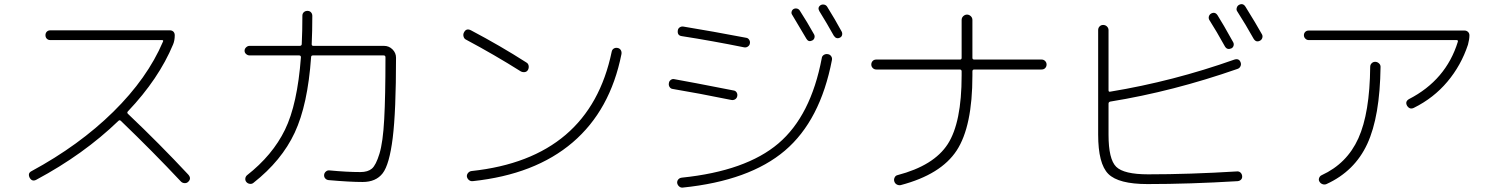

<svg xmlns="http://www.w3.org/2000/svg" viewBox="-20 -851 7040 905"><path d="M151.4 -3.9Q131.8 6.8 120.1 -12.7Q109.4 -34.2 127.9 -43.9Q353.5 -166 514.2 -324.2Q674.8 -482.4 748 -654.3Q752 -662.1 743.2 -662.1H216.8Q207 -662.1 200.7 -668.5Q194.3 -674.8 194.3 -685.1Q194.3 -695.3 200.7 -701.7Q207 -708 216.8 -708H781.2Q791 -708 797.4 -701.7Q803.7 -695.3 803.7 -684.6Q803.7 -660.2 795.9 -641.6Q728.5 -479.5 583 -326.2Q577.1 -320.3 583 -314.5Q732.4 -172.9 867.2 -28.3Q883.8 -9.8 867.2 5.9Q860.4 12.7 850.1 12.2Q839.8 11.7 833 4.9Q702.1 -134.8 549.8 -281.2Q543.9 -287.1 538.1 -281.2Q374 -123 151.4 -3.9Z M1156.2 -589.8Q1147.5 -589.8 1140.1 -596.2Q1132.8 -602.5 1132.8 -611.8Q1132.8 -621.1 1140.1 -627.9Q1147.5 -634.8 1156.2 -634.8H1392.6Q1401.4 -634.8 1402.3 -642.6Q1405.3 -706.1 1405.3 -777.3Q1405.3 -787.1 1412.1 -793.5Q1418.9 -799.8 1429.2 -799.8Q1439.5 -799.8 1445.8 -793Q1452.1 -786.1 1452.1 -776.4Q1452.1 -704.1 1449.2 -642.6Q1449.2 -634.8 1457 -634.8H1790Q1813.5 -634.8 1830.1 -618.2Q1846.7 -601.6 1846.7 -579.1Q1846.7 -326.2 1831.1 -200.7Q1815.4 -75.2 1783.7 -34.2Q1752 6.8 1689.5 6.8Q1628.9 6.8 1529.3 -2Q1519.5 -2.9 1513.2 -9.8Q1506.8 -16.6 1507.8 -27.3Q1508.8 -36.1 1516.1 -42.5Q1523.4 -48.8 1532.2 -47.9Q1615.2 -40 1678.7 -40Q1713.9 -40 1732.9 -56.2Q1752 -72.3 1768.6 -126.5Q1785.2 -180.7 1791 -289.1Q1796.9 -397.5 1796.9 -578.1V-581.1Q1796.9 -589.8 1788.1 -589.8H1455.1Q1446.3 -589.8 1446.3 -581.1Q1430.7 -357.4 1369.1 -225.6Q1307.6 -93.8 1174.8 10.7Q1168 16.6 1158.2 15.6Q1148.4 14.6 1142.1 7.8Q1135.7 1 1136.2 -8.3Q1136.7 -17.6 1143.6 -24.4Q1264.6 -119.1 1323.2 -239.3Q1381.8 -359.4 1398.4 -581.1Q1398.4 -589.8 1389.6 -589.8Z M2176.8 -664.1Q2168 -668 2165 -678.7Q2162.1 -689.5 2167 -698.2Q2177.7 -719.7 2200.2 -708Q2338.9 -634.8 2460.9 -556.6Q2469.7 -551.8 2471.7 -541.5Q2473.6 -531.2 2468.8 -522Q2463.9 -512.7 2453.6 -511.2Q2443.4 -509.8 2434.6 -514.6Q2310.5 -592.8 2176.8 -664.1ZM2909.2 -595.7Q2856.4 -331.1 2679.2 -179.7Q2502 -28.3 2208 2.9Q2198.2 3.9 2190.4 -2.4Q2182.6 -8.8 2180.7 -18.6Q2179.7 -28.3 2186.5 -36.1Q2193.4 -43.9 2203.1 -44.9Q2758.8 -104.5 2863.3 -607.4Q2865.2 -617.2 2873 -622.1Q2880.9 -627 2891.1 -625Q2901.4 -623 2906.2 -614.7Q2911.1 -606.4 2909.2 -595.7Z M3171.9 11.7Q3170.9 2 3177.2 -5.4Q3183.6 -12.7 3194.3 -13.7Q3496.1 -44.9 3648.9 -174.8Q3801.8 -304.7 3853.5 -577.1Q3854.5 -586.9 3863.3 -592.3Q3872.1 -597.7 3881.8 -595.7Q3891.6 -594.7 3897.5 -586.4Q3903.3 -578.1 3901.4 -568.4Q3846.7 -283.2 3679.7 -141.1Q3512.7 1 3198.2 33.2Q3188.5 34.2 3181.2 27.8Q3173.8 21.5 3171.9 11.7ZM3808.6 -660.2Q3791 -651.4 3781.2 -668Q3753.9 -714.8 3713.9 -781.2Q3709 -788.1 3711.4 -796.4Q3713.9 -804.7 3720.7 -808.6Q3728.5 -812.5 3736.8 -810.5Q3745.1 -808.6 3750 -800.8Q3784.2 -748 3817.4 -688.5Q3821.3 -680.7 3818.8 -672.4Q3816.4 -664.1 3808.6 -660.2ZM3848.6 -827.1Q3856.4 -831.1 3865.2 -829.1Q3874 -827.1 3878.9 -819.3Q3916 -759.8 3947.3 -702.1Q3951.2 -694.3 3949.2 -686Q3947.3 -677.7 3939.5 -673.8Q3921.9 -665 3910.2 -682.6Q3877 -742.2 3841.8 -798.8Q3832 -816.4 3848.6 -827.1ZM3151.4 -431.6Q3141.6 -432.6 3136.2 -440.9Q3130.9 -449.2 3132.8 -459Q3133.8 -468.8 3142.1 -474.6Q3150.4 -480.5 3160.2 -477.5Q3227.5 -465.8 3436.5 -424.8Q3446.3 -423.8 3451.7 -416Q3457 -408.2 3455.1 -397.9Q3453.1 -387.7 3444.8 -382.8Q3436.5 -377.9 3426.8 -379.9Q3268.6 -412.1 3151.4 -431.6ZM3514.6 -646.5Q3513.7 -637.7 3505.4 -631.8Q3497.1 -626 3487.3 -627.9Q3337.9 -658.2 3193.4 -680.7Q3171.9 -683.6 3174.8 -707Q3175.8 -716.8 3184.1 -722.2Q3192.4 -727.5 3202.1 -725.6Q3338.9 -703.1 3497.1 -672.9Q3505.9 -671.9 3511.2 -663.6Q3516.6 -655.3 3514.6 -646.5Z M4110.4 -523.4Q4100.6 -523.4 4093.8 -530.3Q4086.9 -537.1 4086.9 -546.9Q4086.9 -556.6 4093.3 -563.5Q4099.6 -570.3 4110.4 -570.3H4504.9Q4512.7 -570.3 4512.7 -578.1V-756.8Q4512.7 -767.6 4520.5 -774.9Q4528.3 -782.2 4538.1 -782.2Q4547.9 -782.2 4555.7 -774.9Q4563.5 -767.6 4563.5 -756.8V-578.1Q4563.5 -570.3 4572.3 -570.3H4889.6Q4899.4 -570.3 4906.2 -563.5Q4913.1 -556.6 4913.1 -546.9Q4913.1 -537.1 4906.7 -530.3Q4900.4 -523.4 4889.6 -523.4H4572.3Q4563.5 -523.4 4563.5 -514.6V-495.1Q4563.5 -254.9 4489.3 -141.6Q4415 -28.3 4225.6 21.5Q4215.8 23.4 4207 18.6Q4198.2 13.7 4195.3 3.9Q4192.4 -4.9 4196.8 -14.2Q4201.2 -23.4 4210 -25.4Q4381.8 -70.3 4447.3 -171.9Q4512.7 -273.4 4512.7 -495.1V-514.6Q4512.7 -522.5 4504.9 -523.4Z M5688.5 -787.1Q5707 -796.9 5718.8 -779.3Q5743.2 -741.2 5793 -651.4Q5796.9 -643.6 5794.4 -635.3Q5792 -627 5784.2 -623Q5764.6 -614.3 5753.9 -631.8Q5713.9 -704.1 5679.7 -757.8Q5675.8 -765.6 5678.2 -773.9Q5680.7 -782.2 5688.5 -787.1ZM5820.3 -828.1Q5838.9 -837.9 5850.6 -819.3Q5900.4 -739.3 5928.7 -688.5Q5932.6 -680.7 5929.7 -671.9Q5926.8 -663.1 5918.9 -659.2Q5900.4 -649.4 5888.7 -668.9Q5851.6 -735.4 5811.5 -797.9Q5806.6 -804.7 5809.6 -814.5Q5812.5 -824.2 5820.3 -828.1ZM5388.7 16.6Q5252 16.6 5204.1 -31.2Q5156.2 -79.1 5156.2 -216.8V-709Q5156.2 -719.7 5163.1 -726.6Q5169.9 -733.4 5179.7 -733.4Q5190.4 -733.4 5197.8 -726.1Q5205.1 -718.8 5205.1 -709V-425.8Q5205.1 -417 5212.9 -418.9Q5509.8 -467.8 5798.8 -570.3Q5821.3 -577.1 5828.1 -555.7Q5831.1 -546.9 5826.7 -538.1Q5822.3 -529.3 5813.5 -526.4Q5508.8 -419.9 5212.9 -372.1Q5205.1 -370.1 5205.1 -362.3V-215.8Q5205.1 -100.6 5241.2 -64.9Q5277.3 -29.3 5391.6 -29.3Q5586.9 -29.3 5810.5 -43Q5820.3 -43.9 5827.1 -37.6Q5834 -31.2 5835 -21Q5835.9 -10.7 5829.6 -4.4Q5823.2 2 5813.5 2.9Q5585.9 16.6 5388.7 16.6Z M6148.4 -662.1Q6139.6 -662.1 6132.8 -668.9Q6126 -675.8 6126 -685.1Q6126 -694.3 6132.3 -700.7Q6138.7 -707 6148.4 -707H6883.8Q6892.6 -707 6899.4 -700.7Q6906.2 -694.3 6906.2 -684.6Q6906.2 -666 6899.4 -640.6Q6867.2 -543 6802.2 -465.8Q6737.3 -388.7 6644.5 -342.8Q6625 -333 6612.3 -352.5Q6601.6 -372.1 6621.1 -383.8Q6795.9 -473.6 6851.6 -654.3Q6853.5 -662.1 6845.7 -662.1ZM6438.5 -536.1Q6438.5 -545.9 6445.3 -552.7Q6452.1 -559.6 6461.9 -559.6Q6471.7 -559.6 6479.5 -552.7Q6487.3 -545.9 6487.3 -536.1Q6484.4 -301.8 6424.8 -172.9Q6365.2 -43.9 6232.4 16.6Q6223.6 20.5 6213.9 17.1Q6204.1 13.7 6199.2 4.9Q6194.3 -2.9 6197.8 -12.2Q6201.2 -21.5 6210 -25.4Q6329.1 -80.1 6382.8 -199.2Q6436.5 -318.4 6438.5 -536.1Z"/></svg>

Font: Rounded-X Mgen+ 1mn light
Style: Regular
Weight: 200
Designer: [Source Han Sans]
Ryoko NISHIZUKA  (kana & ideographs); Paul D. Hunt (Latin, Greek & Cyrillic); Wenlong ZHANG  (bopomofo
Version: Version 1.059.20150602